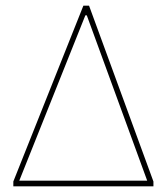

<svg xmlns="http://www.w3.org/2000/svg" viewBox="-20 -657 594 677"><path d="M27 0V-17L274 -637H294L521 -17V0ZM48 -20H499L286 -603H281Z"/></svg>

Font: Alegreya Sans Thin
Style: Regular
Weight: 100
Designer: Juan Pablo del Peral
Foundry: Huerta Tipografica
Version: Version 2.007